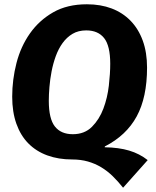

<svg xmlns="http://www.w3.org/2000/svg" viewBox="-20 -731 729 897"><path d="M667 -415Q667 -276 618.5 -187Q570 -98 470 -47L469 -43Q535 -42 583.5 -27.5Q632 -13 670 17L555 146Q532 117 507 92.5Q482 68 453 50.5Q424 33 390.5 23.5Q357 14 317 14Q253 14 201 -5Q149 -24 112.5 -61Q76 -98 56.5 -153Q37 -208 37 -279Q37 -359 57 -436.5Q77 -514 120 -575Q163 -636 228.5 -673.5Q294 -711 386 -711Q450 -711 501.5 -691.5Q553 -672 590 -634Q627 -596 647 -541Q667 -486 667 -415ZM320 -104Q375 -104 409.5 -138.5Q444 -173 463 -223.5Q482 -274 488.5 -331Q495 -388 495 -433Q495 -517 466.5 -553Q438 -589 383 -589Q346 -589 319 -573Q292 -557 272.5 -530Q253 -503 240.5 -468.5Q228 -434 221 -397.5Q214 -361 211 -325Q208 -289 208 -260Q208 -176 236.5 -140Q265 -104 320 -104Z"/></svg>

Font: Szlgxwxxxixliatcpuztgldltzi
Style: Regular
Weight: 700
Italic angle: -8°
Designer: Carrois Corporate & Edenspiekermann
Foundry: Carrois Corporate GbR & Edenspiekermann AG
Version: Version 2.001